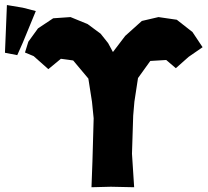

<svg xmlns="http://www.w3.org/2000/svg" viewBox="-26 -746 841 778"><path d="M75.2 -533.2 110.4 -518.6 169.9 -465.8 220.7 -507.8 270.5 -501 332 -427.7 346.7 -334 353.5 -266.6 348.6 -92.8 344.7 12.7 422.9 10.7 517.6 12.7 508.8 -123 513.7 -277.3 518.6 -334 533.2 -429.7 583 -499 647.5 -502.9 686.5 -469.7 738.3 -515.6 794.9 -554.7 753.9 -616.2 690.4 -666 616.2 -676.8 548.8 -661.1 481.4 -600.6 431.6 -535.2 412.1 -571.3 381.8 -609.4 329.1 -648.4 259.8 -676.8 189.5 -671.9 127.9 -630.9 88.9 -577.1ZM2 -725.6 -2 -627 -5.9 -532.2 43.9 -522.5 66.4 -573.2 119.1 -701.2 66.4 -714.8Z"/></svg>

Font: MaokenAssortedSans-Lite
Style: Lite
Weight: 400
Version: Version 1.400